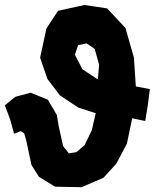

<svg xmlns="http://www.w3.org/2000/svg" viewBox="-47 -738 626 776"><path d="M348.6 -417 286.1 -458 255.9 -516.6 268.6 -555.7 303.7 -562.5 335.9 -540 353.5 -476.6ZM-27.3 -312.5 -5.9 -254.9 9.8 -197.3 36.1 -208 50.8 -199.2 59.6 -168 80.1 -71.3 110.4 -23.4 175.8 16.6 282.2 18.6 371.1 -19.5 422.9 -76.2 465.8 -157.2 487.3 -259.8 540 -249 550.8 -315.4 558.6 -377.9 502 -388.7 494.1 -505.9 460 -625 385.7 -704.1 293.9 -717.8 187.5 -694.3 140.6 -623 115.2 -504.9 144.5 -418.9 195.3 -352.5 268.6 -303.7 339.8 -280.3 324.2 -211.9 294.9 -151.4 261.7 -123 231.4 -118.2 208 -147.5 190.4 -227.5 182.6 -273.4 146.5 -335 77.1 -363.3 14.6 -346.7Z"/></svg>

Font: MaokenAssortedSans-TC
Style: Regular
Weight: 500
Version: Version 0.83